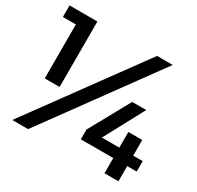

<svg xmlns="http://www.w3.org/2000/svg" viewBox="-150 -876 1081 1051"><g transform="rotate(30 390.5 -350.0)"><path d="M4 -700H180V-286H86V-627H4ZM557 -700H656L146 0H46ZM565 -414H654L519 -162H629V-261H717V-162H777V-96H717V0H629V-96H424V-158Z"/></g></svg>

Font: Alexandria Medium
Style: Regular
Weight: 500
Designer: Mohamed Gaber
Foundry: Kief Type Foundry
Version: Version 5.100